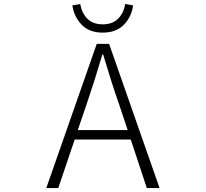

<svg xmlns="http://www.w3.org/2000/svg" viewBox="-20 -950 1040 970"><path d="M612.3 -929.7 652.3 -922.9Q645.5 -866.2 606.4 -825.7Q567.4 -785.2 499 -785.2Q430.7 -785.2 392.1 -825.7Q353.5 -866.2 345.7 -922.9L385.7 -929.7Q392.6 -884.8 420.9 -856Q449.2 -827.1 499 -827.1Q548.8 -827.1 577.1 -856Q605.5 -884.8 612.3 -929.7ZM373 -293H625L581.1 -424.8Q548.8 -514.6 501 -674.8H497.1Q460 -547.9 418 -424.8ZM721.7 0 640.6 -245.1H357.4L274.4 0H213.9L468.8 -728.5H531.2L786.1 0Z"/></svg>

Font: GenEi Gothic M Light
Style: Regular
Weight: 300
Designer: o_tamon (Modified); [Source Han Sans]
Ryoko NISHIZUKA  (kana & ideographs); Paul D. Hunt (Latin, Greek & Cyrillic); Wenl
Version: Version 1.1a;Original Version 1.004